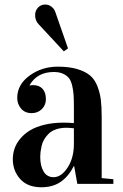

<svg xmlns="http://www.w3.org/2000/svg" viewBox="-20 -792 531 827"><path d="M35.2 -106Q35.2 -129.9 42.7 -152.1Q50.3 -174.3 67.4 -194.8Q84.5 -215.3 109.4 -230.5Q134.3 -245.6 171.1 -254.6Q208 -263.7 252.9 -263.7Q276.9 -263.7 298.3 -261.7V-329.1Q298.3 -361.3 297.1 -381.3Q295.9 -401.4 291 -422.6Q286.1 -443.8 277.1 -455.3Q268.1 -466.8 251.7 -474.4Q235.4 -481.9 211.9 -481.9Q140.6 -481.9 107.9 -425.8V-423.8Q116.2 -425.3 123 -425.3Q148.4 -425.3 163.1 -409.7Q177.7 -394 177.7 -364.7Q177.7 -339.4 160.2 -322Q142.6 -304.7 116.2 -304.7Q87.4 -304.7 70.8 -324.2Q54.2 -343.8 54.2 -370.1Q54.2 -427.7 107.2 -466.3Q160.2 -504.9 229 -504.9Q277.8 -504.9 312.3 -494.6Q346.7 -484.4 367.2 -467.5Q387.7 -450.7 399.2 -421.6Q410.6 -392.6 414.3 -362.3Q418 -332 418 -288.1V-24.9L468.3 -20V0H313L299.3 -77.1H298.3Q274.4 -30.8 240.5 -8.1Q206.5 14.6 158.2 14.6Q98.6 14.6 66.9 -21Q35.2 -56.6 35.2 -106ZM153.3 -116.2Q153.3 -77.1 168 -53Q182.6 -28.8 210.9 -28.8Q244.1 -28.8 271.2 -70.3Q298.3 -111.8 298.3 -171.9V-239.3Q278.8 -241.7 266.6 -241.7Q241.2 -241.7 221.4 -234.9Q201.7 -228 189.9 -216.3Q178.2 -204.6 170.4 -191.7Q162.6 -178.7 159.2 -163.1Q155.8 -147.5 154.5 -137.2Q153.3 -127 153.3 -116.2ZM131.3 -727.1Q131.3 -746.1 143.8 -759.3Q156.2 -772.5 174.8 -772.5Q189.9 -772.5 202.1 -762.9Q214.4 -753.4 218.8 -738.8L272.9 -583.5L254.9 -570.8L146 -688Q131.3 -703.1 131.3 -727.1Z"/></svg>

Font: Vidaloka 
Style: Regular
Weight: 400
Designer: Cyreal (www.cyreal.org)
Foundry: Cyreal (www.cyreal.org)
Version: Version 1.011